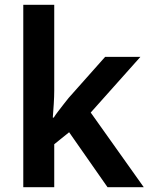

<svg xmlns="http://www.w3.org/2000/svg" viewBox="-20 -780 624 800"><path d="M206 -402Q206 -379 204 -347Q202 -315 200 -290H204Q210 -300 221.5 -315Q233 -330 245 -345.5Q257 -361 266 -372L418 -543H565L358 -311L579 0H428L268 -229L206 -179V0H77V-760H206Z"/></svg>

Font: Noto Sans Syriac Eastern SemiBold
Style: Regular
Weight: 600
Designer: Patrick Giasson and the Monotype Design Team
Foundry: Monotype Imaging Inc.
Version: Version 3.001